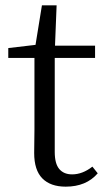

<svg xmlns="http://www.w3.org/2000/svg" viewBox="-20 -685 394 719"><path d="M326 -61 346 -36Q303 14 226 14Q169 14 138.5 -17Q108 -48 108 -112Q108 -150 109 -199V-468H11V-505L113 -517L137 -665H192L186 -514H336V-468H185V-116Q185 -72 202 -52Q219 -32 250 -32Q289 -32 326 -61Z"/></svg>

Font: Han-Nom Khai
Style: Regular
Weight: 400
Version: Version 1.200;June 22, 2023;FontCreator 14.0.0.2814 64-bit